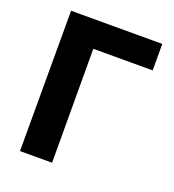

<svg xmlns="http://www.w3.org/2000/svg" viewBox="-129 -800 815 900"><g transform="rotate(20 279.0 -350.0)"><path d="M72 -700H527V-568H231L232 0H72Z"/></g></svg>

Font: Chess Sans
Style: Bold
Weight: 700
Designer: Wolf Bōese
Foundry: Wolf Bōese
Version: Version 7.223